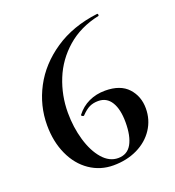

<svg xmlns="http://www.w3.org/2000/svg" viewBox="-117 -701 734 806"><g transform="rotate(-20 250.5 -297.5)"><path d="M463 -166Q463 -115 436 -74Q409 -33 361.5 -10Q314 13 254 13Q196 13 149 -19Q102 -51 75.5 -109Q49 -167 49 -240Q49 -328 90.5 -406.5Q132 -485 212.5 -539.5Q293 -594 405 -608Q409 -609 410 -604Q411 -599 408 -598Q323 -580 264.5 -529Q206 -478 177.5 -407.5Q149 -337 149 -260Q149 -195 166 -137Q183 -79 213.5 -44Q244 -9 283 -9Q324 -9 343.5 -43.5Q363 -78 363 -140Q363 -198 343 -230.5Q323 -263 285 -263Q263 -263 246 -255Q229 -247 209 -226L207 -225Q203 -225 199.5 -228Q196 -231 198 -233Q221 -263 254 -278.5Q287 -294 327 -294Q395 -294 429 -257Q463 -220 463 -166Z"/></g></svg>

Font: Cormorant Unicase SemiBold
Style: Regular
Weight: 600
Designer: Christian Thalmann (Catharsis Fonts)
Foundry: Catharsis Fonts
Version: Version 4.000